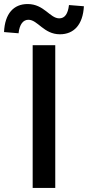

<svg xmlns="http://www.w3.org/2000/svg" viewBox="-63 -932 436 952"><path d="M234 -762C303 -762 348 -809 353 -901L279 -907C274 -863 258 -841 231 -841C184 -841 156 -912 74 -912C5 -912 -39 -865 -43 -773L29 -767C34 -812 52 -834 78 -834C124 -834 154 -762 234 -762ZM99 -708V0H211V-708Z"/></svg>

Font: Spoqa Han Sans Neo Medium
Style: Regular
Weight: 500
Designer: [Spoqa Han Sans Neo] Dong-huui Kim ___ Younghwa Kang ___ Yujin Lee ___ [Noto Sans] Ryoko NISHIZUKA ____ (kana & ideograp
Foundry: Spoqa (http://www.spoqa-han-sans.com)
Version: Version 1.100;hotconv 1.0.109;makeotfexe 2.5.65596